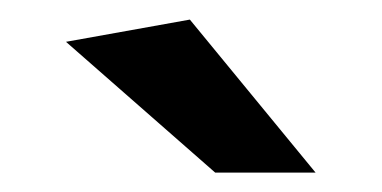

<svg xmlns="http://www.w3.org/2000/svg" viewBox="-20 -683 392 197"><path d="M303.8 -505.9H200.8L47.7 -640.1L174.8 -662.9Z"/></svg>

Font: Ancizar Sans Thin
Style: Regular
Weight: 100
Designer: Cesar Puertas, Viviana Monsalve, Julian Moncada, Julian Prieto, Jose Castro, Mariel Hernandez, Felipe Aragon, Sara Alarc
Version: Version 8.100